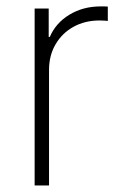

<svg xmlns="http://www.w3.org/2000/svg" viewBox="-20 -567 373 587"><path d="M85.9 0V-541H128.9V-454.1H132.3Q150.4 -496.6 192.1 -522Q233.9 -547.4 287.6 -547.4Q293.5 -547.4 298.8 -547.4Q304.2 -547.4 309.6 -546.9V-502.9Q306.6 -503.4 299.8 -503.9Q293 -504.4 284.2 -504.4Q239.7 -504.4 204.8 -485.1Q169.9 -465.8 149.9 -431.6Q129.9 -397.5 129.9 -353V0Z"/></svg>

Font: Inter 17pt ExtraLight
Style: Regular
Weight: 250
Version: Version 4.001;git-66647c0bb